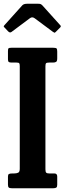

<svg xmlns="http://www.w3.org/2000/svg" viewBox="-25 -1005 345 1025"><path d="M217.5 -650.5V-101Q217.5 -87.5 221.8 -83.2Q226 -79 238.5 -79H265.5Q280.5 -79 280.5 -62.5V-18.5Q280.5 -7.5 275.8 -3.8Q271 0 259 0H39Q26 0 21.8 -4Q17.5 -8 17.5 -19.5V-62Q17.5 -72.5 22.2 -75.8Q27 -79 41.5 -79H49.5Q63 -79 71.8 -83Q80.5 -87 80.5 -103.5V-651Q80.5 -662.5 78 -666.8Q75.5 -671 63 -671H37Q25.5 -671 21.5 -674.5Q17.5 -678 17.5 -688.5V-732.5Q17.5 -744.5 20.8 -747.2Q24 -750 35.5 -750H259.5Q273 -750 276.8 -746.5Q280.5 -743 280.5 -729.5V-694Q280.5 -679 275 -675Q269.5 -671 257.5 -671H238Q224.5 -671 221 -667.5Q217.5 -664 217.5 -650.5ZM18.5 -837.5 0.5 -856.5Q-5 -862 -5.2 -864Q-5.5 -866 0 -872L94 -976.5Q101.5 -985 120.5 -985H178Q188 -985 192.2 -983Q196.5 -981 201 -976.5L297 -870Q302.5 -864.5 296 -858L273.5 -835.5Q268 -830 266 -830.2Q264 -830.5 257.5 -835L160 -907.5Q147 -917 135 -908L36.5 -834.5Q28 -828 18.5 -837.5Z"/></svg>

Font: Besley* Condensed Semi
Style: Regular
Weight: 600
Width: 3
Designer: Owen Earl
Foundry: indestructible type*
Version: Version 3.000; ttfautohint (v1.8.3)